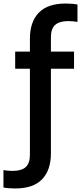

<svg xmlns="http://www.w3.org/2000/svg" viewBox="-82 -838 460 1088"><path d="M4.5 230Q-11 230 -28.8 228.8Q-46.5 227.5 -62.5 224.5V126Q-48.5 128 -36.8 129.2Q-25 130.5 -11.5 130.5Q40 130.5 63.8 108.8Q87.5 87 87.5 39.5V-448.5H4V-545.5H87.5V-618.5Q87.5 -714.5 138 -766.2Q188.5 -818 289.5 -818Q305.5 -818 323.2 -816.8Q341 -815.5 357 -812.5V-714Q343 -716 331 -717.2Q319 -718.5 305.5 -718.5Q254.5 -718.5 230.5 -696.8Q206.5 -675 206.5 -627.5V-545.5H337.5V-448.5H206.5V30.5Q206.5 126.5 156.2 178.2Q106 230 4.5 230Z"/></svg>

Font: Encode Sans Cnd SmBold
Style: Regular
Weight: 600
Width: 3
Designer: Multiple Designers
Foundry: Impallari Type
Version: Version 3.002; ttfautohint (v1.8.3) -l 8 -r 50 -G 200 -x 14 